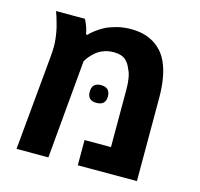

<svg xmlns="http://www.w3.org/2000/svg" viewBox="-96 -744 881 847"><g transform="rotate(15 345.0 -320.5)"><path d="M49.8 0 89.4 -426.8Q92.3 -457 92.3 -476.6Q92.3 -511.2 85 -547.9Q83 -560.5 77.9 -578.1Q72.8 -595.7 69.3 -607.9Q67.4 -614.3 65.2 -620.1Q63 -626 60.5 -632.3H192.9Q210.4 -598.6 215.3 -566.9H222.2Q229 -576.2 248.8 -591.1Q268.6 -606 287.1 -615.2Q306.6 -625 336.9 -633.1Q367.2 -641.1 402.8 -641.1Q443.4 -641.1 475.8 -629.4Q508.3 -617.7 530.8 -596.7Q544.9 -584.5 554.9 -569.8Q564.9 -555.2 572.3 -538.6Q599.6 -476.6 599.6 -378.9V0H329.6V-115.2H450.2V-378.9Q450.2 -439 433.6 -469.2Q425.3 -492.2 407.5 -507.6Q389.6 -522.9 355 -522.9Q330.1 -522.9 310.3 -515.6Q290.5 -508.3 276.4 -497.1Q249 -474.6 235.4 -449.2L195.3 0ZM336.9 -287.1Q296.4 -287.1 296.4 -327.1Q296.4 -368.2 337.4 -368.2Q379.4 -368.2 379.4 -327.1Q379.4 -287.1 336.9 -287.1Z"/></g></svg>

Font: Open Sans
Style: Bold
Weight: 700
Designer: Monotype Design Team
Foundry: Monotype Imaging Inc.
Version: Version 3.000; ttfautohint (v1.8.4)